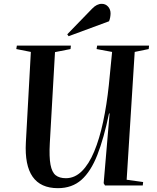

<svg xmlns="http://www.w3.org/2000/svg" viewBox="-20 -968 817 1002"><path d="M641 -30 727 -18 725 0H528L521 -12L552 -376H549Q522 -246 488 -159.5Q454 -73 405 -29.5Q356 14 282 14Q102 14 115 -225L141 -697L65 -712L68 -730H350L348 -712L267 -696L240 -222Q236 -149 243.5 -109Q251 -69 270.5 -53.5Q290 -38 324 -38Q370 -38 407 -74.5Q444 -111 471.5 -177Q499 -243 518 -331.5Q537 -420 548 -524L565 -697L484 -712L487 -730H758L756 -712L683 -697ZM461 -923Q485 -948 511 -948Q531 -948 544 -933.5Q557 -919 557 -898Q557 -889 555 -877.5Q553 -866 549 -857L338 -779L331 -789Z"/></svg>

Font: Literata 72pt SemiBold
Style: Italic
Weight: 600
Italic angle: -2°
Designer: Latin by Veronika Burian and Jose Scaglione. Greek by Irene Vlachou. Cyrillic by Vera Evstafieva
Foundry: TypeTogether
Version: Version 3.002